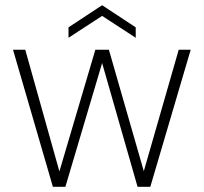

<svg xmlns="http://www.w3.org/2000/svg" viewBox="-20 -717 782 737"><path d="M183 0 30 -526H77L208 -59L346 -526H398L532 -60L666 -526H712L557 0H508L372 -475L231 0ZM243 -572V-612L372 -697L501 -612V-572L372 -656Z"/></svg>

Font: DM Sans 9pt ExtraLight
Style: Regular
Weight: 250
Version: Version 4.004;gftools[0.9.30]